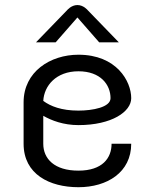

<svg xmlns="http://www.w3.org/2000/svg" viewBox="-20 -737 623 773"><path d="M291.7 -666.7 379.2 -566.7H458.3L333.3 -695.8C333.3 -695.8 316.7 -716.7 291.7 -716.7C266.7 -716.7 250 -695.8 250 -695.8L125 -566.7H204.2ZM295.8 -516.7C182.5 -516.7 75 -448.3 75 -325V-158.3C75 -35 180 16.7 295.8 16.7C411.7 16.7 508.3 -43.3 508.3 -158.3H429.2C429.2 -100.8 392.5 -50 295.8 -50C199.2 -50 154.2 -97.5 154.2 -158.3V-270.8C187.5 -251.7 235.8 -233.3 295.8 -233.3C430 -233.3 508.3 -287.5 508.3 -341.7C508.3 -410 449.2 -516.7 295.8 -516.7ZM154.2 -330.8C157.5 -391.7 205.8 -450 295.8 -450C385 -450 425 -395.8 425 -341.7C425 -305 352.5 -291.7 295.8 -291.7C227.5 -291.7 183.3 -309.2 154.2 -330.8Z"/></svg>

Font: BoonHome
Style: Book
Weight: 400
Designer: Sungsit Sawaiwan
Foundry: Sungsit Sawaiwan
Version: Version 0.2